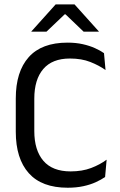

<svg xmlns="http://www.w3.org/2000/svg" viewBox="-20 -845 548 876"><path d="M289 11.5Q170.5 11.5 111.2 -55Q52 -121.5 52 -244V-395.5Q52 -518 111 -584.2Q170 -650.5 288 -650.5Q326 -650.5 357.2 -643.5Q388.5 -636.5 413 -625.5Q437.5 -614.5 454.5 -602.5L461.5 -525.5Q432 -546.5 392.2 -562.2Q352.5 -578 299 -578Q218.5 -578 177.5 -530.2Q136.5 -482.5 136.5 -394.5V-247Q136.5 -159.5 178 -111.2Q219.5 -63 302 -63Q355 -63 395.8 -78.5Q436.5 -94 466.5 -116.5L459.5 -37.5Q442.5 -25.5 417.5 -14Q392.5 -2.5 360.2 4.5Q328 11.5 289 11.5ZM234 -825H320L431 -701.5V-700.5H361.5L279 -779.5H275L192 -700.5H123V-701.5Z"/></svg>

Font: Anek Latin
Style: Regular
Weight: 400
Designer: Yesha Goshar
Foundry: Ek Type
Version: Version 1.003